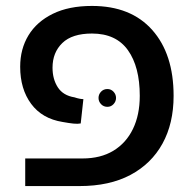

<svg xmlns="http://www.w3.org/2000/svg" viewBox="-20 -627 650 647"><path d="M65 0V-93H258Q319 -93 362 -119Q405 -145 428 -192.5Q451 -240 451 -304Q451 -402 411 -458Q371 -514 290 -514Q223 -514 190 -482Q157 -450 157 -399Q157 -360 175 -332.5Q193 -305 231 -299Q240 -296 247.5 -294.5Q255 -293 261 -293L252 -211Q242 -209 227.5 -210.5Q213 -212 191 -216Q122 -227 85 -277Q48 -327 48 -402Q48 -462 76 -508Q104 -554 158 -580.5Q212 -607 290 -607Q421 -607 493 -526Q565 -445 565 -304Q565 -211 527.5 -143Q490 -75 419.5 -37.5Q349 0 248 0ZM342 -267Q329 -267 320.5 -276Q312 -285 312 -297Q312 -309 320.5 -318Q329 -327 342 -327Q354 -327 362.5 -318Q371 -309 371 -297Q371 -285 362.5 -276Q354 -267 342 -267Z"/></svg>

Font: Noto Sans Hebrew Thin Medium
Style: Regular
Weight: 500
Version: Version 3.001